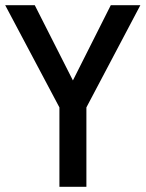

<svg xmlns="http://www.w3.org/2000/svg" viewBox="-24 -720 564 740"><path d="M517 -700 309 -306V0H205V-306L-4 -700H110L257 -410L403 -700Z"/></svg>

Font: Cabin Condensed Medium
Style: Regular
Weight: 500
Width: 3
Version: Version 2.001